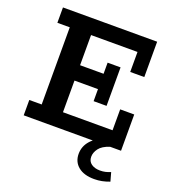

<svg xmlns="http://www.w3.org/2000/svg" viewBox="-138 -688 875 975"><g transform="rotate(20 299.0 -200.5)"><path d="M35 0V-83H102V-500H35V-583H544V-392H468V-500H217V-337H344V-397H414V-189H344V-254H217V-83H485V-196H561V0ZM481 182Q426 182 395 156.5Q364 131 364 88Q364 47 392 15.5Q420 -16 471 -32L502 0Q462 13 445.5 35Q429 57 429 80Q429 105 447.5 118Q466 131 494 131Q510 131 523 128Q536 125 551 119L564 166Q543 174 523 178Q503 182 481 182Z"/></g></svg>

Font: Rokkitt SemiBold SemiBold
Style: Regular
Weight: 600
Version: Version 3.103